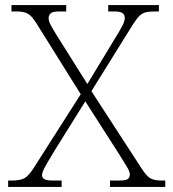

<svg xmlns="http://www.w3.org/2000/svg" viewBox="-20 -734 680 754"><path d="M12 0V-25H26Q61 -25 77.5 -35Q94 -45 114 -77L297 -364L124 -641Q104 -673 88 -681Q72 -689 45 -689H25V-714H240V-689H214Q188 -689 179.5 -682Q171 -675 171 -663Q171 -652 177.5 -639Q184 -626 198 -603L323 -404L443 -602Q454 -620 462 -636Q470 -652 470 -663Q470 -676 461 -682.5Q452 -689 430 -689H405V-714H604V-689H586Q565 -689 551.5 -685.5Q538 -682 527 -671Q516 -660 502 -638L339 -376L535 -74Q556 -41 572 -33Q588 -25 615 -25H629V0H412V-25H449Q475 -25 482.5 -31.5Q490 -38 490 -48Q490 -59 481 -74.5Q472 -90 450 -125L315 -336L194 -142Q169 -101 157 -79Q145 -57 145 -46Q145 -36 154.5 -30.5Q164 -25 189 -25H222V0Z"/></svg>

Font: Noto Serif ExtraLight
Style: Regular
Weight: 200
Designer: Monotype Design Team
Foundry: Monotype Imaging Inc.
Version: Version 2.015; ttfautohint (v1.8.4.7-5d5b)